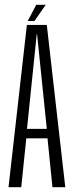

<svg xmlns="http://www.w3.org/2000/svg" viewBox="-20 -780 310 800"><path d="M15.5 0H68.5L89.5 -203.5H178L198.5 0H252L175 -676H92ZM92.5 -243 133 -637.5H134.5L175 -243ZM95.5 -692.5H123.5L170.5 -760H131Z"/></svg>

Font: Anybody ExtraCondensed Light
Style: Regular
Weight: 300
Width: 2
Version: Version 1.113;gftools[0.9.25]